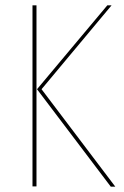

<svg xmlns="http://www.w3.org/2000/svg" viewBox="-20 -701 467 721"><path d="M117 -1H102V-681H117ZM136 -366 413 0H396L119 -366L383 -681H399Z"/></svg>

Font: Fira Sans Compressed Hair
Style: Regular
Weight: 100
Width: 1
Designer: bBox Type GmbH & Carrois Corporate GbR & Edenspiekermann AG
Foundry: bBox Type GmbH & Carrois Corporate GbR & Edenspiekermann AG
Version: Version 4.301